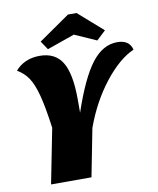

<svg xmlns="http://www.w3.org/2000/svg" viewBox="-94 -942 837 1015"><g transform="rotate(-10 325.0 -434.5)"><path d="M571 -680Q637 -680 650 -626Q570 -591 491 -490Q412 -389 364 -256L314 0H97L155 -294Q140 -406 123 -470.5Q106 -535 83 -569Q60 -603 24 -623Q46 -650 79.5 -665Q113 -680 155 -680Q239 -680 276.5 -617.5Q314 -555 314 -418V-347Q374 -524 434 -602Q494 -680 571 -680ZM205 -707 174 -753 341 -869H387L519 -753L470 -707L353 -759Z"/></g></svg>

Font: Sansita ExtraBold Italic
Style: Regular
Weight: 800
Italic angle: -11°
Designer: Pablo Cosgaya
Foundry: Omnibus-Type
Version: Version 1.006